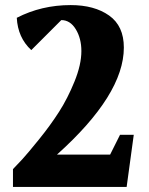

<svg xmlns="http://www.w3.org/2000/svg" viewBox="-20 -735 584 755"><path d="M31 0V-70Q46 -85 67.5 -108.5Q89 -132 133.5 -187Q178 -242 212 -295Q246 -348 273 -414.5Q300 -481 300 -534Q300 -584 278 -620Q256 -656 221 -656L103 -538Q50 -587 46 -665Q143 -715 258 -715Q351 -715 409 -674Q467 -633 467 -548Q467 -363 204 -127H413L452 -205H506L478 0Z"/></svg>

Font: Volkhov
Style: Bold
Weight: 700
Designer: Cyreal (www.cyreal.org)
Foundry: Cyreal (www.cyreal.org)
Version: Version 1.010